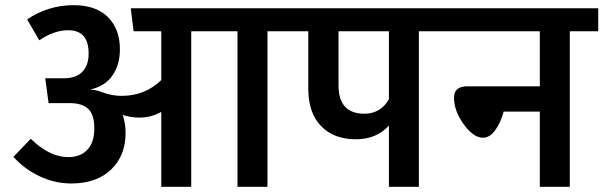

<svg xmlns="http://www.w3.org/2000/svg" viewBox="-20 -723 2335 743"><path d="M1125 -691V-602H1015V0H899V-602H720V0H604V-290Q565 -268 520 -268Q486 -268 455 -278Q466 -245 466 -208Q466 -121 410 -67Q354 -13 256 -13Q192 -13 133 -41Q74 -69 32 -116L99 -186Q172 -115 244 -115Q292 -115 318.5 -144Q345 -173 345 -226Q345 -280 321 -302Q297 -324 250 -324H168L155 -420H226Q274 -420 298.5 -445Q323 -470 323 -516Q323 -606 244 -606Q189 -606 132 -567L85 -648Q167 -703 265 -703Q351 -703 397.5 -657Q444 -611 444 -532Q444 -472 415 -430.5Q386 -389 328 -376Q351 -376 376 -366Q412 -352 451 -352Q541 -352 604 -413V-602H497L486 -691Z M1711 -691V-602H1601V0H1485V-237Q1437 -184 1357 -184Q1272 -184 1222.5 -235Q1173 -286 1173 -380V-602H1085V-691ZM1390 -283Q1453 -283 1485 -339V-602H1290V-393Q1290 -283 1390 -283Z M2295 -691V-602H2185V0H2069V-291H1929Q1917 -247 1896 -218.5Q1875 -190 1849 -190Q1812 -190 1774.5 -242Q1737 -294 1737 -345Q1737 -389 1788 -389H2069V-602H1671V-691Z"/></svg>

Font: FiraGO Medium
Style: Regular
Weight: 500
Designer: bBox Type
Foundry: bBox Type GmbH
Version: Version 1.001;PS 001.001;hotconv 1.0.88;makeotf.lib2.5.64775